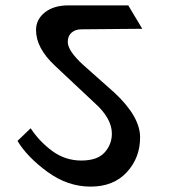

<svg xmlns="http://www.w3.org/2000/svg" viewBox="-20 -695 648 714"><path d="M406 -350Q501 -261 501 -184.5Q501 -108 451.5 -54.5Q402 -1 317 -1Q232 -1 157 -55.5Q82 -110 45 -171L94 -218Q127 -168 175 -133Q223 -98 282.5 -98Q342 -98 369 -128Q396 -158 396 -198Q396 -255 332 -312L185 -450Q114 -516 114 -583Q114 -623 147 -649Q180 -675 234 -675H457L509 -588L283 -586Q260 -586 246 -573.5Q232 -561 232 -539Q232 -506 290 -453Z"/></svg>

Font: Halant SemiBold
Style: Regular
Weight: 600
Designer: Hitesh Malaviya (Devanagari), Satya Rajpurohit (Latin)
Foundry: Indian Type Foundry
Version: Version 1.101;PS 1.0;hotconv 1.0.78;makeotf.lib2.5.61930; tt